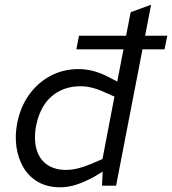

<svg xmlns="http://www.w3.org/2000/svg" viewBox="-20 -790 732 817"><path d="M237 7Q182 7 142.5 -15.5Q103 -38 80 -77Q57 -116 50 -164.5Q43 -213 53 -265Q66 -333 102.5 -385Q139 -437 193.5 -466.5Q248 -496 314 -496Q349 -496 382 -486.5Q415 -477 450 -458L496 -434L476 -428L536 -738L623 -770L474 0H414L418 -80L413 -97L467 -379L426 -397Q401 -409 374.5 -416Q348 -423 324 -423Q273 -423 234 -403Q195 -383 170 -346.5Q145 -310 134 -257Q123 -199 135 -156Q147 -113 179.5 -90Q212 -67 261 -67Q286 -67 312 -73.5Q338 -80 369 -93L420 -115L426 -65L381 -38Q343 -17 307 -5Q271 7 237 7ZM305 -580 316 -638H692L680 -580Z"/></svg>

Font: REM Light
Style: Italic
Weight: 300
Italic angle: -11°
Designer: Octavio Pardo
Foundry: Ashler Design
Version: Version 1.005;gftools[0.9.28]